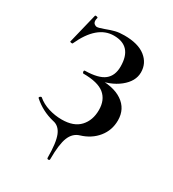

<svg xmlns="http://www.w3.org/2000/svg" viewBox="-140 -490 640 709"><g transform="rotate(30 180.0 -135.0)"><path d="M118 6Q68 -6 30 -40L29 -42Q29 -45 33 -47.5Q37 -50 39 -48Q59 -31 86.5 -22.5Q114 -14 143 -14Q194 -14 219.5 -41.5Q245 -69 245 -113Q245 -156 217.5 -178.5Q190 -201 128 -201Q125 -201 124 -207Q123 -213 128 -213Q185 -214 209.5 -233.5Q234 -253 234 -292Q234 -379 156 -379Q84 -379 38 -278Q37 -276 31.5 -277Q26 -278 27 -280L58 -407Q58 -409 62 -409Q65 -409 68 -407.5Q71 -406 70 -405Q68 -397 68 -394Q68 -384 73.5 -379.5Q79 -375 85 -375Q92 -375 114 -383Q135 -391 151 -395Q167 -399 189 -399Q248 -399 279 -374.5Q310 -350 310 -311Q310 -273 272.5 -243Q235 -213 174 -205L176 -213Q247 -217 286 -190.5Q325 -164 325 -115Q325 -73 299.5 -41.5Q274 -10 231 3Q204 11 192 40.5Q180 70 180 134Q180 139 174.5 139Q169 139 169 134Q169 70 157 40.5Q145 11 118 6Z"/></g></svg>

Font: Cormorant Garamond Medium
Style: Regular
Weight: 500
Designer: Christian Thalmann (Catharsis Fonts)
Foundry: Catharsis Fonts
Version: Version 4.000